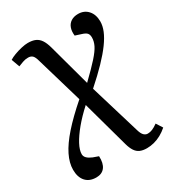

<svg xmlns="http://www.w3.org/2000/svg" viewBox="-182 -623 864 956"><g transform="rotate(-30 250.5 -145.5)"><path d="M89 230Q50 230 28.5 206Q7 182 7 139Q7 100 28.5 56.5Q50 13 95 -38Q140 -89 210 -150L132 -416Q126 -439 117 -448Q108 -457 92 -457Q75 -457 60.5 -451.5Q46 -446 33 -441L16 -488Q28 -496 48 -503.5Q68 -511 90 -516Q112 -521 127 -521Q153 -521 170 -513.5Q187 -506 198.5 -489Q210 -472 218 -443L284 -201Q338 -253 367 -285.5Q396 -318 407 -340.5Q418 -363 418 -385Q418 -402 410 -410.5Q402 -419 382 -425L348 -436Q345 -462 352 -481Q359 -500 375.5 -510.5Q392 -521 416 -521Q451 -521 472.5 -497Q494 -473 494 -433Q494 -408 482.5 -380Q471 -352 447 -319Q423 -286 385.5 -247Q348 -208 295 -161L382 128Q388 149 397.5 159Q407 169 420 169Q433 169 446.5 163.5Q460 158 478 145L501 181Q483 197 463 208Q443 219 422 224.5Q401 230 380 230Q357 230 341 223Q325 216 314.5 200Q304 184 297 159L223 -109Q180 -70 148.5 -32Q117 6 100 38Q83 70 83 93Q83 106 93 116Q103 126 122 134L153 145Q155 186 138.5 208Q122 230 89 230Z"/></g></svg>

Font: Literata
Style: Italic
Weight: 400
Italic angle: -2°
Designer: Latin by Veronika Burian and Jose Scaglione. Greek by Irene Vlachou. Cyrillic by Vera Evstafieva
Foundry: TypeTogether
Version: Version 3.103;gftools[0.9.29]